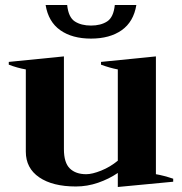

<svg xmlns="http://www.w3.org/2000/svg" viewBox="-20 -734 726 766"><path d="M162 -714H248Q253 -665 278.5 -648.5Q304 -632 343 -632Q382 -632 407.5 -648.5Q433 -665 438 -714H524Q513 -647 465.5 -613.5Q418 -580 343 -580Q268 -580 220.5 -613.5Q173 -647 162 -714ZM671 -21V-9L450 12V-44Q415 -20 371.5 -5Q328 10 283 10Q190 10 136.5 -26.5Q83 -63 83 -129V-457Q49 -463 15 -476V-487L235 -509V-139Q235 -85 258.5 -62Q282 -39 324 -39Q348 -39 384 -53.5Q420 -68 450 -93V-457Q418 -463 383 -476V-487L602 -509V-39Q632 -34 671 -21Z"/></svg>

Font: Trirong Bold
Style: Regular
Weight: 700
Designer: Katatrad Team
Foundry: CadsonDemak
Version: Version 1.000